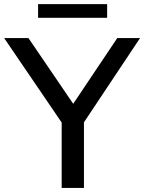

<svg xmlns="http://www.w3.org/2000/svg" viewBox="-38 -928 711 948"><path d="M266.5 0V-323L-17.5 -740H102.5L323.5 -415.5L541 -740H653.5L376.5 -324V0ZM150 -840V-907.5H491V-840Z"/></svg>

Font: Encode Sans SemiExpanded SemiExpanded Medium
Style: Regular
Weight: 500
Width: 6
Designer: Multiple Designers
Foundry: Impallari Type
Version: Version 3.000; ttfautohint (v1.8.3) -l 8 -r 50 -G 200 -x 14 